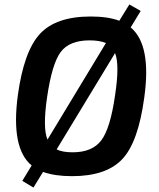

<svg xmlns="http://www.w3.org/2000/svg" viewBox="-20 -777 712 861"><path d="M611 -728 566 -654Q660 -576 627 -340Q600 -139 528 -63Q456 13 303 13Q226 13 173 -6L130 64L80 34L122 -35Q28 -112 60 -350Q87 -547 159 -625Q231 -703 387 -703Q464 -703 515 -684L560 -757ZM193 -151 455 -584Q426 -596 382 -596Q291 -596 252 -543.5Q213 -491 191 -340Q171 -203 193 -151ZM496 -539 234 -107Q260 -94 306 -94Q394 -94 434.5 -148Q475 -202 496 -350Q517 -487 496 -539Z"/></svg>

Font: Exo 2.0 Semi Bold
Style: Italic
Weight: 600
Italic angle: -8°
Designer: Natanael Gama
Version: Version 1.001;PS 001.001;hotconv 1.0.70;makeotf.lib2.5.58329